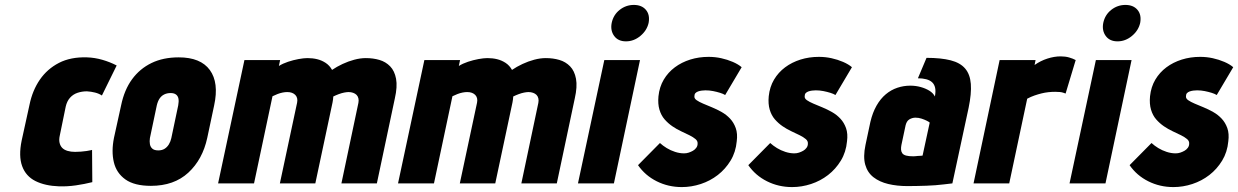

<svg xmlns="http://www.w3.org/2000/svg" viewBox="-20 -745 5030 780"><path d="M394 -357 454 -479Q427 -493 396 -502Q365 -511 333 -512Q267 -514 219.5 -489.5Q172 -465 142 -421.5Q112 -378 100 -320L68 -174Q55 -111 70 -70Q85 -29 124 -9.5Q163 10 220 12Q254 13 288.5 8Q323 3 355 -5L354 -136Q354 -136 348 -134.5Q342 -133 331.5 -131.5Q321 -130 309 -129Q297 -128 285 -128Q268 -128 254.5 -132Q241 -136 233 -144Q225 -152 222 -165Q219 -178 223 -195L247 -312Q252 -334 264.5 -348Q277 -362 295 -368Q313 -374 333 -374Q350 -373 366 -369Q382 -365 394 -357Z M822 -185 850 -317Q870 -409 832.5 -460.5Q795 -512 706 -512Q643 -512 595.5 -489Q548 -466 516.5 -423Q485 -380 472 -317L443 -185Q432 -130 442.5 -86Q453 -42 489.5 -16Q526 10 593 10Q687 10 745 -43.5Q803 -97 822 -185ZM704 -317 676 -184Q673 -170 666 -158.5Q659 -147 648.5 -140.5Q638 -134 623 -134Q607 -134 599 -141Q591 -148 589 -159.5Q587 -171 589 -184L617 -317Q621 -334 628.5 -345Q636 -356 647.5 -361.5Q659 -367 673 -367Q687 -367 695 -361Q703 -355 705 -344Q707 -333 704 -317Z M1436 -327 1367 0H1511L1584 -345Q1595 -393 1589 -425Q1583 -457 1565 -475.5Q1547 -494 1521.5 -501.5Q1496 -509 1466 -509Q1444 -509 1419.5 -502.5Q1395 -496 1371.5 -485Q1348 -474 1329 -461Q1319 -479 1303 -489.5Q1287 -500 1268.5 -504.5Q1250 -509 1229 -509Q1214 -509 1192.5 -505Q1171 -501 1150 -494Q1129 -487 1113 -477L1118 -501H973L866 0H1012L1087 -354Q1097 -359 1107.5 -363Q1118 -367 1128 -369Q1138 -371 1147 -371Q1158 -371 1166 -368Q1174 -365 1179.5 -359.5Q1185 -354 1187 -346Q1189 -338 1187 -328L1117 0H1261L1331 -329Q1332 -335 1333 -341.5Q1334 -348 1334 -353Q1344 -358 1356 -362.5Q1368 -367 1378.5 -369Q1389 -371 1396 -371Q1406 -371 1414.5 -368Q1423 -365 1428.5 -359.5Q1434 -354 1436 -345.5Q1438 -337 1436 -327Z M2167 -327 2098 0H2242L2315 -345Q2326 -393 2320 -425Q2314 -457 2296 -475.5Q2278 -494 2252.5 -501.5Q2227 -509 2197 -509Q2175 -509 2150.5 -502.5Q2126 -496 2102.5 -485Q2079 -474 2060 -461Q2050 -479 2034 -489.5Q2018 -500 1999.5 -504.5Q1981 -509 1960 -509Q1945 -509 1923.5 -505Q1902 -501 1881 -494Q1860 -487 1844 -477L1849 -501H1704L1597 0H1743L1818 -354Q1828 -359 1838.5 -363Q1849 -367 1859 -369Q1869 -371 1878 -371Q1889 -371 1897 -368Q1905 -365 1910.5 -359.5Q1916 -354 1918 -346Q1920 -338 1918 -328L1848 0H1992L2062 -329Q2063 -335 2064 -341.5Q2065 -348 2065 -353Q2075 -358 2087 -362.5Q2099 -367 2109.5 -369Q2120 -371 2127 -371Q2137 -371 2145.5 -368Q2154 -365 2159.5 -359.5Q2165 -354 2167 -345.5Q2169 -337 2167 -327Z M2328 0H2474L2580 -501H2435ZM2555 -725Q2523 -725 2497.5 -705Q2472 -685 2465 -652Q2459 -621 2475 -599Q2491 -577 2523 -577Q2555 -577 2581.5 -599Q2608 -621 2615 -652Q2621 -685 2604 -705Q2587 -725 2555 -725Z M2926 -359 2993 -472Q2979 -484 2957 -493.5Q2935 -503 2910 -508.5Q2885 -514 2859 -514Q2819 -514 2784 -503Q2749 -492 2721.5 -471.5Q2694 -451 2676.5 -421.5Q2659 -392 2655 -354Q2652 -323 2659 -299.5Q2666 -276 2680 -260Q2694 -244 2711.5 -232Q2729 -220 2747.5 -211.5Q2766 -203 2781 -195.5Q2796 -188 2805.5 -180Q2815 -172 2814 -161Q2814 -152 2808.5 -144.5Q2803 -137 2795 -132.5Q2787 -128 2778 -125Q2769 -122 2759 -122Q2741 -122 2722.5 -128Q2704 -134 2688.5 -143.5Q2673 -153 2661 -164L2572 -74Q2601 -32 2648 -8.5Q2695 15 2750 15Q2789 15 2827 2.5Q2865 -10 2896 -34Q2927 -58 2948 -92.5Q2969 -127 2973 -171Q2977 -202 2969 -224.5Q2961 -247 2946 -263Q2931 -279 2911.5 -290Q2892 -301 2872.5 -309Q2853 -317 2836.5 -324Q2820 -331 2810 -338Q2800 -345 2801 -354Q2801 -362 2805 -366.5Q2809 -371 2816 -373.5Q2823 -376 2831 -377Q2839 -378 2846 -378Q2862 -378 2877 -375Q2892 -372 2905 -368Q2918 -364 2926 -359Z M3374 -359 3441 -472Q3427 -484 3405 -493.5Q3383 -503 3358 -508.5Q3333 -514 3307 -514Q3267 -514 3232 -503Q3197 -492 3169.5 -471.5Q3142 -451 3124.5 -421.5Q3107 -392 3103 -354Q3100 -323 3107 -299.5Q3114 -276 3128 -260Q3142 -244 3159.5 -232Q3177 -220 3195.5 -211.5Q3214 -203 3229 -195.5Q3244 -188 3253.5 -180Q3263 -172 3262 -161Q3262 -152 3256.5 -144.5Q3251 -137 3243 -132.5Q3235 -128 3226 -125Q3217 -122 3207 -122Q3189 -122 3170.5 -128Q3152 -134 3136.5 -143.5Q3121 -153 3109 -164L3020 -74Q3049 -32 3096 -8.5Q3143 15 3198 15Q3237 15 3275 2.5Q3313 -10 3344 -34Q3375 -58 3396 -92.5Q3417 -127 3421 -171Q3425 -202 3417 -224.5Q3409 -247 3394 -263Q3379 -279 3359.5 -290Q3340 -301 3320.5 -309Q3301 -317 3284.5 -324Q3268 -331 3258 -338Q3248 -345 3249 -354Q3249 -362 3253 -366.5Q3257 -371 3264 -373.5Q3271 -376 3279 -377Q3287 -378 3294 -378Q3310 -378 3325 -375Q3340 -372 3353 -368Q3366 -364 3374 -359Z M3778 -353Q3771 -367 3755.5 -376.5Q3740 -386 3720 -391.5Q3700 -397 3678 -397Q3651 -397 3625.5 -388.5Q3600 -380 3578.5 -362Q3557 -344 3541 -316Q3525 -288 3516 -250L3496 -156Q3486 -108 3495 -76Q3504 -44 3528.5 -25Q3553 -6 3588.5 2.5Q3624 11 3667 11Q3687 11 3706 10.5Q3725 10 3743.5 9.5Q3762 9 3780 7.5Q3798 6 3815 4Q3832 2 3849 0L3915 -307Q3927 -365 3924 -404Q3921 -443 3901 -466.5Q3881 -490 3842 -500Q3803 -510 3744 -510L3709 -427Q3728 -427 3743 -423Q3758 -419 3767 -410.5Q3776 -402 3779 -388Q3782 -374 3778 -353ZM3757 -247 3728 -113Q3728 -113 3725.5 -112.5Q3723 -112 3718.5 -112Q3714 -112 3709 -111.5Q3704 -111 3699 -110.5Q3694 -110 3690 -110Q3672 -110 3661 -113Q3650 -116 3645.5 -122.5Q3641 -129 3640.5 -137.5Q3640 -146 3642 -156L3659 -236Q3661 -244 3664.5 -250Q3668 -256 3673.5 -259.5Q3679 -263 3685.5 -265Q3692 -267 3699 -267Q3712 -267 3724 -263Q3736 -259 3745 -254.5Q3754 -250 3757 -247Z M4309 -365 4350 -501Q4339 -507 4323.5 -511.5Q4308 -516 4289 -516Q4263 -516 4235 -507Q4207 -498 4183 -481L4187 -501H4041L3935 0H4080L4153 -344Q4168 -352 4182.5 -357Q4197 -362 4211 -365.5Q4225 -369 4239 -370.5Q4253 -372 4267 -372Q4289 -372 4299 -368.5Q4309 -365 4309 -365Z M4325 0H4471L4577 -501H4432ZM4552 -725Q4520 -725 4494.5 -705Q4469 -685 4462 -652Q4456 -621 4472 -599Q4488 -577 4520 -577Q4552 -577 4578.5 -599Q4605 -621 4612 -652Q4618 -685 4601 -705Q4584 -725 4552 -725Z M4923 -359 4990 -472Q4976 -484 4954 -493.5Q4932 -503 4907 -508.5Q4882 -514 4856 -514Q4816 -514 4781 -503Q4746 -492 4718.5 -471.5Q4691 -451 4673.5 -421.5Q4656 -392 4652 -354Q4649 -323 4656 -299.5Q4663 -276 4677 -260Q4691 -244 4708.5 -232Q4726 -220 4744.5 -211.5Q4763 -203 4778 -195.5Q4793 -188 4802.5 -180Q4812 -172 4811 -161Q4811 -152 4805.5 -144.5Q4800 -137 4792 -132.5Q4784 -128 4775 -125Q4766 -122 4756 -122Q4738 -122 4719.5 -128Q4701 -134 4685.5 -143.5Q4670 -153 4658 -164L4569 -74Q4598 -32 4645 -8.5Q4692 15 4747 15Q4786 15 4824 2.5Q4862 -10 4893 -34Q4924 -58 4945 -92.5Q4966 -127 4970 -171Q4974 -202 4966 -224.5Q4958 -247 4943 -263Q4928 -279 4908.5 -290Q4889 -301 4869.5 -309Q4850 -317 4833.5 -324Q4817 -331 4807 -338Q4797 -345 4798 -354Q4798 -362 4802 -366.5Q4806 -371 4813 -373.5Q4820 -376 4828 -377Q4836 -378 4843 -378Q4859 -378 4874 -375Q4889 -372 4902 -368Q4915 -364 4923 -359Z"/></svg>

Font: Advent Pro ExtraBold
Style: Italic
Weight: 800
Italic angle: -12°
Version: Version 3.000